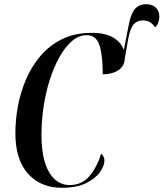

<svg xmlns="http://www.w3.org/2000/svg" viewBox="-20 -882 777 912"><path d="M274 10Q173 10 113 -57Q53 -124 53 -250Q53 -313 65.5 -379.5Q78 -446 105 -508Q132 -570 174.5 -619Q217 -668 277 -697Q337 -726 416 -726Q480 -726 518 -703.5Q556 -681 568 -644L590 -756Q601 -818 621.5 -840Q642 -862 674 -862Q702 -862 719.5 -846.5Q737 -831 737 -802Q737 -791 732 -776Q727 -761 717 -752Q707 -767 693.5 -776Q680 -785 657 -785Q633 -785 616 -767.5Q599 -750 589 -697L573 -605Q571 -567 541.5 -548Q512 -529 468 -529Q468 -619 452.5 -667Q437 -715 392 -715Q355 -715 322.5 -687.5Q290 -660 263 -612Q236 -564 216.5 -503Q197 -442 187 -375Q177 -308 177 -243Q177 -126 213 -64.5Q249 -3 311 -3Q370 -3 406 -47Q442 -91 461 -153Q467 -146 471.5 -138.5Q476 -131 476 -120Q476 -94 454 -63.5Q432 -33 387.5 -11.5Q343 10 274 10Z"/></svg>

Font: Noto Serif Display ExtraCondensed SemiBold
Style: Italic
Weight: 600
Width: 2
Italic angle: -12°
Designer: Monotype Design Team
Foundry: Monotype Imaging Inc.
Version: Version 2.009